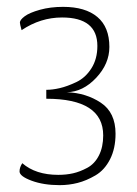

<svg xmlns="http://www.w3.org/2000/svg" viewBox="-20 -530 400 560"><path d="M175 -261Q231 -259 274 -230.5Q317 -202 317 -140Q317 -97 301 -65.5Q285 -34 258.5 -18.5Q232 -3 206.5 3.5Q181 10 154 10Q107 10 72 -3Q37 -16 37 -30Q37 -42 45 -54Q84 -20 150 -20Q173 -20 193 -24.5Q213 -29 234.5 -40.5Q256 -52 268.5 -76.5Q281 -101 281 -135Q281 -242 115 -242V-268Q133 -268 154.5 -273Q176 -278 202.5 -290.5Q229 -303 246.5 -330.5Q264 -358 264 -396Q264 -479 161 -479Q98 -479 43 -442Q38 -460 38 -464Q38 -472 52 -482.5Q66 -493 96.5 -501.5Q127 -510 164 -510Q229 -510 264 -480.5Q299 -451 299 -393Q299 -344 260.5 -303Q222 -262 175 -261Z"/></svg>

Font: Yanone Kaffeesatz Thin
Style: Regular
Weight: 250
Designer: Yanone (Cyrillic: Daniel Pouzeot)
Foundry: Yanone
Version: Version 1.003;PS 001.003;hotconv 1.0.88;makeotf.lib2.5.64775